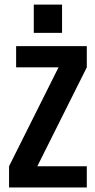

<svg xmlns="http://www.w3.org/2000/svg" viewBox="-20 -829 422 849"><path d="M129.4 -808.6H254.4V-683.6H129.4ZM238.8 -531.2H51.3V-625H363.8V-531.2L145 -93.8H363.8V0H20V-93.8Z"/></svg>

Font: OswaldRegular
Style: Regular
Weight: 400
Designer: vernon adams
Foundry: vernon adams
Version: Version 1.000